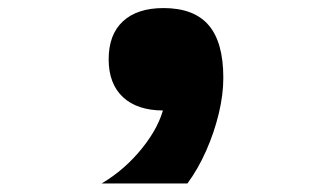

<svg xmlns="http://www.w3.org/2000/svg" viewBox="-20 -256 790 464"><path d="M225.6 187.4Q281.7 154.2 323.6 102Q365.5 49.8 376.5 0L375 -236.5Q448.8 -236.5 484.2 -195.2Q519.7 -153.9 519.7 -67.9Q519.7 -27.1 508.6 18.9Q497.5 64.9 478.1 108.6Q458.8 152.3 432.9 187.4ZM375 11Q311.7 11 277.1 -21.3Q242.6 -53.6 242.6 -112.7Q242.6 -172.6 277.1 -204.5Q311.7 -236.5 375 -236.5Q438.3 -236.5 472.9 -204.5Q507.4 -172.6 507.4 -112.7Q507.4 -53.6 472.9 -21.3Q438.3 11 375 11Z"/></svg>

Font: Martian Mono SemiExpanded
Style: Regular
Weight: 400
Width: 6
Monospace: yes
Designer: Roman Shamin
Foundry: Evil Martians
Version: Version 1.000